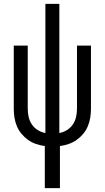

<svg xmlns="http://www.w3.org/2000/svg" viewBox="-20 -755 540 990"><path d="M211 215V-2Q188 -5 166 -12.5Q144 -20 125 -33.5Q106 -47 91 -65Q76 -83 67 -104.5Q58 -126 54.5 -149Q51 -172 51 -195V-520H123V-195Q123 -174 127.5 -153Q132 -132 144 -114Q156 -96 174.5 -84.5Q193 -73 214 -69V-735H286V-69Q307 -73 325.5 -84.5Q344 -96 356 -114Q368 -132 372.5 -153Q377 -174 377 -195V-520H449V-195Q449 -172 445.5 -149Q442 -126 433 -104.5Q424 -83 409 -65Q394 -47 375 -33.5Q356 -20 334 -12.5Q312 -5 289 -2V215Z"/></svg>

Font: Iosevka Term Curly
Style: Regular
Weight: 400
Designer: Belleve Invis
Foundry: Belleve Invis
Version: Version 32.3.0